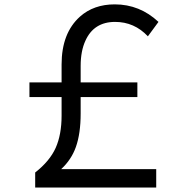

<svg xmlns="http://www.w3.org/2000/svg" viewBox="-20 -821 840 866"><path d="M257.8 -449.2V-530.3Q257.8 -671.9 340.8 -746.1Q402.8 -801.3 497.6 -801.3Q610.4 -801.3 694.8 -722.2L647 -657.2Q585.9 -722.2 499 -722.2Q403.3 -722.2 365.2 -637.2Q343.8 -590.8 343.8 -523.4V-449.2H599.6V-383.3H343.8V-309.1Q343.8 -218.8 322.3 -158.2Q302.2 -101.1 255.9 -58.1H684.6V24.9H138.7V-43Q204.1 -94.2 231 -153.8Q257.8 -213.9 257.8 -299.3V-383.3H112.8V-449.2Z"/></svg>

Font: FORM UDPGothic
Style: Regular
Weight: 400
Foundry: Pronama LLC
Version: Version 1.05101